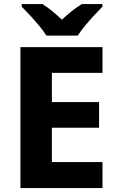

<svg xmlns="http://www.w3.org/2000/svg" viewBox="-20 -953 591 973"><path d="M499.4 0H83.5V-714H499.4V-583.8H242.9V-435.6H482V-305.7H242.9V-131.6H499.4ZM215.2 -772.5Q200.8 -795.5 178.5 -822.4Q156.2 -849.2 132.5 -874.9Q108.8 -900.5 90.2 -918.9V-932.5H194.7Q220.7 -916.2 244.3 -896.9Q267.9 -877.7 293.6 -853.3Q319.9 -877.7 344.5 -897.3Q369.2 -916.9 395.2 -932.5H498.9V-918.9Q481.3 -901.2 457.5 -875.6Q433.6 -849.9 411.1 -822.7Q388.6 -795.5 373.9 -772.5Z"/></svg>

Font: Noto Sans Oriya
Style: Regular
Weight: 400
Designer: Amélie Bonet and Sol Matas
Foundry: Google LLC
Version: Version 2.006